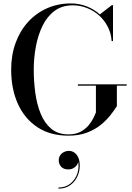

<svg xmlns="http://www.w3.org/2000/svg" viewBox="-20 -780 771 1118"><path d="M433.5 -289H717.5V-281H660.5V-162Q645.5 -138 622.2 -108.5Q599 -79 565.5 -52Q532 -25 485.8 -7.5Q439.5 10 378.5 10Q272.5 10 198 -39.2Q123.5 -88.5 84.2 -175.2Q45 -262 45 -375Q45 -459.5 70.8 -530Q96.5 -600.5 143.2 -652Q190 -703.5 253.8 -731.8Q317.5 -760 393.5 -760Q441.5 -760 485 -743Q528.5 -726 561.5 -696L631 -750H638V-541H630Q627.5 -585 608.2 -623Q589 -661 557.8 -689.2Q526.5 -717.5 486.8 -733.2Q447 -749 404 -749Q341.5 -749 298 -716.8Q254.5 -684.5 228 -630.2Q201.5 -576 189 -509.8Q176.5 -443.5 176.5 -375Q176.5 -307 185.5 -239.8Q194.5 -172.5 216.8 -118Q239 -63.5 278.2 -30.5Q317.5 2.5 378.5 2.5Q421 2.5 449.8 -13.2Q478.5 -29 496.5 -51Q514.5 -73 524.5 -94Q534.5 -115 538.5 -125V-281H433.5ZM320.5 318.5V312Q361.5 312 390.2 288.8Q419 265.5 430.8 228.8Q442.5 192 433.5 151.5H436Q437.5 164.5 430.2 177Q423 189.5 409.5 198Q396 206.5 378.5 206.5Q350 206.5 336 190.8Q322 175 322 153Q322 138 329.8 125.5Q337.5 113 351.5 105.8Q365.5 98.5 382 98.5Q408 98.5 426.2 121Q444.5 143.5 444.5 184Q444.5 218 430 248.8Q415.5 279.5 387.8 299Q360 318.5 320.5 318.5Z"/></svg>

Font: BodoniModa_28ptMedium
Style: Regular
Weight: 500
Designer: Owen Earl
Foundry: indestructible type
Version: Version 2.004